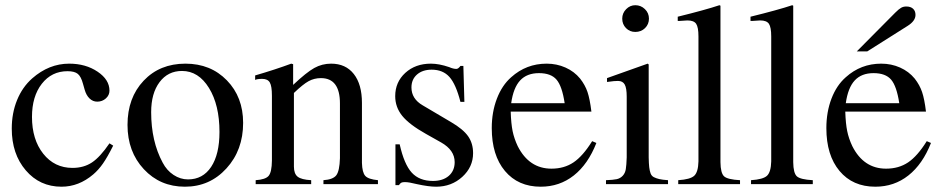

<svg xmlns="http://www.w3.org/2000/svg" viewBox="-20 -703 3588 733"><path d="M397.9 -155.8 412.1 -147Q390.1 -103 373 -78.6Q356 -54.2 335.9 -37.1Q280.8 9.8 214.8 9.8Q131.8 9.8 78.4 -52.7Q24.9 -115.2 24.9 -211.9Q24.9 -271.5 45.2 -321Q65.4 -370.6 103 -403.8Q167 -460 244.1 -460Q307.1 -460 352.5 -429.4Q397.9 -398.9 397.9 -356.9Q397.9 -339.8 384.3 -327.4Q370.6 -314.9 351.1 -314.9Q334.5 -314.9 321.8 -327.1Q309.1 -339.4 303.2 -360.8L296.9 -382.8Q289.6 -410.6 277.1 -420.9Q264.6 -431.2 237.8 -431.2Q177.2 -431.2 139.6 -383.1Q102.1 -335 102.1 -256.8Q102.1 -170.4 145 -116.2Q188 -62 256.8 -62Q299.8 -62 331.1 -82.8Q362.3 -103.5 397.9 -155.8Z M688 -460Q784.2 -460 846.2 -396.2Q908.2 -332.5 908.2 -233.9Q908.2 -129.9 844.5 -60.1Q780.8 9.8 686 9.8Q591.3 9.8 529.1 -57.1Q466.8 -124 466.8 -226.1Q466.8 -329.6 528.3 -394.8Q589.8 -460 688 -460ZM674.8 -432.1Q621.1 -432.1 589.1 -389.4Q557.1 -346.7 557.1 -274.9Q557.1 -163.6 601.1 -82Q616.7 -52.2 642.6 -35.2Q668.5 -18.1 697.8 -18.1Q754.4 -18.1 786.1 -65.9Q817.9 -113.8 817.9 -199.2Q817.9 -302.2 777.8 -367.2Q737.8 -432.1 674.8 -432.1Z M956.1 0V-15.1Q993.7 -17.6 1005.6 -31.7Q1017.6 -45.9 1018.1 -89.8V-337.9Q1018.1 -374.5 1010 -388.2Q1002 -401.9 981 -401.9Q961.9 -401.9 954.1 -397.9V-415Q1031.2 -437.5 1091.8 -460L1099.1 -458V-378.9Q1149.9 -426.8 1179.7 -443.4Q1209.5 -460 1244.1 -460Q1299.8 -460 1330.8 -420.4Q1361.8 -380.9 1361.8 -310.1V-81.1Q1362.8 -44.4 1374.5 -31.5Q1386.2 -18.6 1422.9 -15.1V0H1214.8V-15.1Q1251.5 -17.6 1263.9 -33.9Q1276.4 -50.3 1277.8 -99.1V-308.1Q1277.8 -404.8 1205.1 -404.8Q1179.7 -404.8 1158.2 -393.1Q1136.7 -381.3 1102.1 -348.1V-66.9Q1102.1 -39.6 1116.5 -28.3Q1130.9 -17.1 1168 -15.1V0Z M1752.9 -314H1737.8Q1720.7 -381.3 1695.8 -409.2Q1670.9 -437 1627.9 -437Q1593.3 -437 1572 -418.5Q1550.8 -399.9 1550.8 -369.1Q1550.8 -325.7 1593.8 -300.8L1702.1 -236.8Q1748 -210 1767.1 -182.9Q1786.1 -155.8 1786.1 -118.2Q1786.1 -65.4 1744.9 -27.8Q1703.6 9.8 1645 9.8Q1616.7 9.8 1571.8 0Q1541 -7.8 1525.9 -7.8Q1516.6 -7.8 1512.2 -5.6Q1507.8 -3.4 1502.9 3.9H1489.7V-151.9H1505.9Q1522.9 -75.7 1552 -43.9Q1581.1 -12.2 1632.8 -12.2Q1670.9 -12.2 1693.4 -31.7Q1715.8 -51.3 1715.8 -84Q1715.8 -129.9 1664.1 -159.2L1606 -191.9Q1542.5 -227.5 1515.6 -260.7Q1488.8 -293.9 1488.8 -335.9Q1488.8 -389.6 1527.3 -424.8Q1565.9 -460 1625 -460Q1656.2 -460 1694.8 -446.8Q1710.4 -439.9 1722.2 -439.9Q1729.5 -439.9 1737.8 -451.2H1749Z M2240.7 -164.1 2256.8 -157.2Q2225.1 -76.2 2170.7 -33.2Q2116.2 9.8 2044.4 9.8Q1958 9.8 1907.7 -50.3Q1857.4 -110.4 1857.4 -213.9Q1857.4 -275.4 1877 -326.4Q1896.5 -377.4 1931.6 -408.2Q1989.3 -460 2066.9 -460Q2105.5 -460 2138.9 -445.1Q2172.4 -430.2 2194.8 -402.8Q2213.9 -378.4 2222.9 -351.8Q2231.9 -325.2 2237.8 -276.9H1929.7Q1931.2 -231 1937 -202.4Q1942.9 -173.8 1956.5 -145Q2000 -59.1 2085.4 -59.1Q2133.8 -59.1 2169.4 -83Q2205.1 -106.9 2240.7 -164.1ZM1931.6 -309.1H2135.7Q2126 -374 2104.7 -398.9Q2083.5 -423.8 2037.6 -423.8Q1991.7 -423.8 1965.8 -396Q1939.9 -368.2 1931.6 -309.1Z M2293.5 0V-15.1Q2320.8 -16.1 2334.5 -19Q2348.1 -22 2357.4 -32Q2366.7 -42 2369.1 -57.1Q2371.6 -72.3 2372.6 -102.1V-334Q2372.6 -366.7 2365 -380.4Q2357.4 -394 2339.4 -394Q2324.2 -394 2305.7 -391.1L2297.4 -390.1V-404.8L2452.6 -460L2456.5 -457V-102.1Q2457 -78.1 2458.5 -64.9Q2460 -51.8 2463.6 -41.5Q2467.3 -31.2 2476.3 -26.6Q2485.4 -22 2497.1 -19.3Q2508.8 -16.6 2530.3 -15.1V0ZM2405.3 -683.1Q2426.8 -683.1 2442.1 -668.2Q2457.5 -653.3 2457.5 -631.8Q2457.5 -610.4 2442.6 -595.7Q2427.7 -581.1 2405.3 -581.1Q2384.3 -581.1 2369.9 -595.7Q2355.5 -610.4 2355.5 -631.8Q2355.5 -652.8 2370.4 -668Q2385.3 -683.1 2405.3 -683.1Z M2569.3 0V-15.1Q2615.7 -18.1 2630.6 -32.2Q2645.5 -46.4 2646.5 -86.9V-564Q2646.5 -599.1 2637.7 -612.1Q2628.9 -625 2604.5 -625Q2595.7 -625 2573.2 -623H2567.4V-639.2Q2672.4 -665 2726.6 -683.1L2730.5 -681.2V-84Q2731 -42 2744.4 -29.8Q2757.8 -17.6 2805.2 -15.1V0Z M2847.2 0V-15.1Q2893.6 -18.1 2908.4 -32.2Q2923.3 -46.4 2924.3 -86.9V-564Q2924.3 -599.1 2915.5 -612.1Q2906.7 -625 2882.3 -625Q2873.5 -625 2851.1 -623H2845.2V-639.2Q2950.2 -665 3004.4 -683.1L3008.3 -681.2V-84Q3008.8 -42 3022.2 -29.8Q3035.6 -17.6 3083 -15.1V0Z M3518.1 -164.1 3534.2 -157.2Q3502.4 -76.2 3448 -33.2Q3393.6 9.8 3321.8 9.8Q3235.4 9.8 3185.1 -50.3Q3134.8 -110.4 3134.8 -213.9Q3134.8 -275.4 3154.3 -326.4Q3173.8 -377.4 3209 -408.2Q3266.6 -460 3344.2 -460Q3382.8 -460 3416.3 -445.1Q3449.7 -430.2 3472.2 -402.8Q3491.2 -378.4 3500.2 -351.8Q3509.3 -325.2 3515.1 -276.9H3207Q3208.5 -231 3214.4 -202.4Q3220.2 -173.8 3233.9 -145Q3277.3 -59.1 3362.8 -59.1Q3411.1 -59.1 3446.8 -83Q3482.4 -106.9 3518.1 -164.1ZM3209 -309.1H3413.1Q3403.3 -374 3382.1 -398.9Q3360.8 -423.8 3314.9 -423.8Q3269 -423.8 3243.2 -396Q3217.3 -368.2 3209 -309.1ZM3291 -506.8H3251L3397.9 -654.8Q3411.6 -668.5 3420.2 -673.3Q3428.7 -678.2 3439.9 -678.2Q3456.5 -678.2 3465.8 -669.7Q3475.1 -661.1 3475.1 -646Q3475.1 -623 3444.8 -604Z"/></svg>

Font: Accordance
Style: Regular
Weight: 400
Version: Version 1.1 (build May 11, 2018) Miklal Software Solutions, 